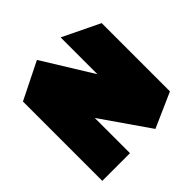

<svg xmlns="http://www.w3.org/2000/svg" viewBox="-115 -716 907 907"><g transform="rotate(45 338.5 -262.5)"><path d="M25 -340V-341L114 -525H570L548 -340ZM324 -127 21 -185V-186L570 -525L647 -351ZM113 0 21 -185H643V0Z"/></g></svg>

Font: Foldit ExtraBold
Style: Regular
Weight: 800
Version: Version 1.003